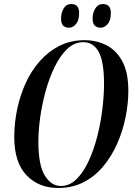

<svg xmlns="http://www.w3.org/2000/svg" viewBox="-20 -925 671 956"><path d="M269 11Q173 11 112 -52.5Q51 -116 51 -243Q51 -312 65.5 -381Q80 -450 108 -511.5Q136 -573 178.5 -621Q221 -669 276.5 -697Q332 -725 401 -725Q461 -725 510.5 -699.5Q560 -674 589.5 -619Q619 -564 619 -473Q619 -410 605.5 -342.5Q592 -275 564.5 -212Q537 -149 495.5 -98.5Q454 -48 397.5 -18.5Q341 11 269 11ZM283 1Q327 1 361.5 -33.5Q396 -68 422 -124.5Q448 -181 465 -248.5Q482 -316 490 -384Q498 -452 498 -508Q498 -618 471.5 -666.5Q445 -715 395 -715Q350 -715 314.5 -681Q279 -647 252 -591.5Q225 -536 207 -470.5Q189 -405 180 -339.5Q171 -274 171 -221Q171 -103 203 -51Q235 1 283 1ZM481 -787Q463 -787 452 -797.5Q441 -808 441 -833Q441 -861 454.5 -883Q468 -905 493 -905Q511 -905 521.5 -894.5Q532 -884 532 -860Q532 -824 516.5 -805.5Q501 -787 481 -787ZM324 -787Q305 -787 294.5 -797.5Q284 -808 284 -833Q284 -861 297 -883Q310 -905 335 -905Q353 -905 363.5 -894.5Q374 -884 374 -861Q374 -824 358.5 -805.5Q343 -787 324 -787Z"/></svg>

Font: Noto Serif Display ExtraCondensed SemiBold
Style: Italic
Weight: 600
Width: 2
Italic angle: -12°
Designer: Monotype Design Team
Foundry: Monotype Imaging Inc.
Version: Version 2.009